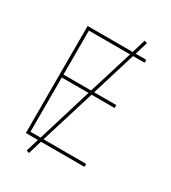

<svg xmlns="http://www.w3.org/2000/svg" viewBox="-218 -932 1008 1134"><g transform="rotate(30 286.0 -365.0)"><path d="M111 -390V-20H180L293 -390ZM314 -390 200 -20H491V0H194L166 93L147 87L173 0H91V-730H398L426 -823L445 -817L419 -730H491V-710H412L320 -410H471V-390ZM299 -410 392 -710H111V-410Z"/></g></svg>

Font: Mplus 1p Thin
Style: Regular
Weight: 250
Version: Version 1.061